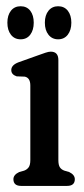

<svg xmlns="http://www.w3.org/2000/svg" viewBox="-20 -610 277 630"><path d="M171.5 -413V-85Q171.5 -68.5 176.5 -61Q181.5 -53.5 191.5 -50L207 -45.5Q225.5 -36.5 225.5 -22Q225.5 0 200 0H49.5Q24 0 24 -22Q24 -36.5 43 -45.5L59 -50Q68.5 -53.5 74 -61Q79.5 -68.5 79.5 -85V-329.5Q79.5 -354.5 61.5 -358.5L34.5 -359.5Q17 -365.5 17 -380Q17 -396.5 40.5 -405.5L105 -428.5Q119 -433.5 129.2 -437Q139.5 -440.5 146.5 -440.5Q171.5 -440.5 171.5 -413ZM47.7 -481Q27.6 -481 15.9 -496Q4.2 -511 4.2 -535.5Q4.2 -560 15.9 -574.8Q27.6 -589.5 47.7 -589.5Q67.8 -589.5 79.3 -574.8Q90.7 -560 90.7 -535.5Q90.7 -511.5 79.3 -496.2Q67.8 -481 47.7 -481ZM170.7 -481Q151 -481 139.1 -496Q127.2 -511 127.2 -535.5Q127.2 -560 139.1 -574.8Q151 -589.5 170.7 -589.5Q190.8 -589.5 202.5 -574.8Q214.1 -560 214.1 -535.5Q214.1 -511.5 202.5 -496.2Q190.8 -481 170.7 -481Z"/></svg>

Font: Fraunces 144pt SuperSoft
Style: Regular
Weight: 400
Version: Version 1.000;[b76b70a41]